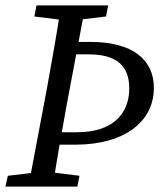

<svg xmlns="http://www.w3.org/2000/svg" viewBox="-23 -690 605 710"><path d="M153 -155H255C439 -155 546 -241 546 -365C546 -469 468 -535 311 -535H228L219 -489H304C408 -489 455 -447 455 -363C455 -268 392 -201 263 -201H162L153 -155ZM-3 0H263L271 -40L151 -55H133L6 -40L-3 0ZM82 0H172C188 -103 206 -207 225 -310L293 -670H203C187 -567 169 -463 150 -360L82 0ZM104 -629 225 -614H244L369 -629L377 -670H112L104 -629Z"/></svg>

Font: Source Serif 4 Variable
Style: Italic
Weight: 400
Italic angle: -12°
Designer: Frank Grießhammer
Foundry: Adobe Systems Incorporated
Version: Version 4.004;hotconv 1.0.116;makeotfexe 2.5.65601